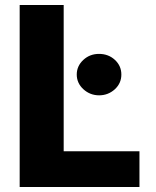

<svg xmlns="http://www.w3.org/2000/svg" viewBox="-20 -747 625 767"><path d="M537.1 0H58.6V-727.1H234.4V-142.6H537.1ZM313 -390.6Q286.6 -415 286.6 -449.2Q286.6 -483.4 313 -507.8Q338.9 -531.7 375.5 -531.7Q413.1 -531.7 439 -507.8Q464.8 -483.9 464.8 -449.2Q464.8 -414.6 439 -390.6Q412.1 -366.2 376 -366.2Q339.8 -366.2 313 -390.6Z"/></svg>

Font: My Font
Style: Regular
Weight: 500
Designer: Rasmus Andersson
Foundry: rsms
Version: Version 0.001